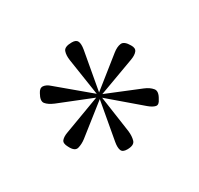

<svg xmlns="http://www.w3.org/2000/svg" viewBox="-89 -879 589 569"><g transform="rotate(-30 205.5 -594.5)"><path d="M198 -416Q182 -416 178.5 -426Q175 -436 178 -453L202 -586L102 -507Q89 -497 75 -493Q61 -489 50 -511Q41 -527 48 -535Q55 -543 69 -548L195 -595L80 -641Q61 -649 53 -659Q45 -669 57 -690Q64 -704 75 -703Q86 -702 97 -692L202 -604L183 -729Q180 -748 184.5 -760.5Q189 -773 214 -773Q229 -773 233 -764Q237 -755 234 -737L210 -604L309 -683Q324 -695 337 -696.5Q350 -698 362 -677Q370 -664 363.5 -655.5Q357 -647 341 -641L216 -595L331 -548Q348 -541 357 -530Q366 -519 353 -498Q346 -483 336 -485Q326 -487 313 -498L210 -586L228 -461Q230 -443 226 -429.5Q222 -416 198 -416Z"/></g></svg>

Font: Literata 72pt ExtraLight
Style: Regular
Weight: 200
Designer: Latin by Veronika Burian and Jose Scaglione. Greek by Irene Vlachou. Cyrillic by Vera Evstafieva.
Foundry: TypeTogether
Version: Version 3.002